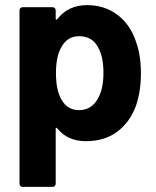

<svg xmlns="http://www.w3.org/2000/svg" viewBox="-20 -542 608 748"><path d="M529 -256Q529 -187 510 -131Q487 -67 437.5 -29.5Q388 8 315 8Q243 8 203 -42Q201 -45 199 -44Q197 -43 197 -40V174Q197 179 193.5 182.5Q190 186 185 186H68Q63 186 59.5 182.5Q56 179 56 174V-502Q56 -507 59.5 -510.5Q63 -514 68 -514H185Q190 -514 193.5 -510.5Q197 -507 197 -502V-469Q197 -466 199 -465.5Q201 -465 203 -467Q245 -522 319 -522Q388 -522 438.5 -483.5Q489 -445 511 -376Q529 -325 529 -256ZM383 -258Q383 -321 362 -358Q339 -401 288 -401Q242 -401 219 -358Q198 -322 198 -257Q198 -190 220 -153Q243 -113 288 -113Q333 -113 358 -152Q383 -191 383 -258Z"/></svg>

Font: UMi
Style: Bold
Weight: 700
Designer: Peter Middis
Foundry: We Are UMi
Version: Version 1.0